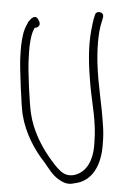

<svg xmlns="http://www.w3.org/2000/svg" viewBox="-53 -750 538 818"><g transform="rotate(5 216.0 -341.0)"><path d="M19 -539C19 -523 19 -505 20 -484C22 -440 42 -284 51 -247C72 -165 117 -100 161 -53C182 -28 201 -1 227 14C247 26 268 35 297 25C372 10 405 -63 402 -155C402 -182 400 -209 395 -237C383 -319 360 -403 350 -488C343 -546 340 -624 353 -673L356 -690C361 -713 325 -719 321 -697L317 -679C315 -667 313 -651 311 -631C303 -553 315 -469 327 -400C341 -321 366 -244 366 -154C369 -80 344 -24 289 -9C268 -4 251 -9 236 -19C214 -35 195 -58 175 -82C143 -122 103 -182 86 -255C77 -288 56 -444 56 -485C55 -505 55 -523 55 -539C57 -572 58 -594 70 -620C80 -620 86 -626 89 -633C93 -643 81 -660 75 -664C65 -670 54 -661 49 -654C46 -649 38 -642 38 -636C23 -605 21 -579 19 -539Z"/></g></svg>

Font: Stray Cat
Style: SuCn
Weight: 400
Version: Version 1.0